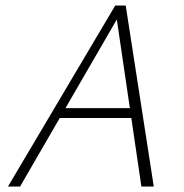

<svg xmlns="http://www.w3.org/2000/svg" viewBox="-20 -678 668 698"><path d="M494 0 401 -632H419L53 0H9L399 -658H437L539 0ZM173 -249 192 -285H469L480 -249Z"/></svg>

Font: Ysabeau Infant ExtraLight
Style: Italic
Weight: 250
Italic angle: -12°
Designer: Christian Thalmann (Catharsis Fonts)
Version: Version 2.001;gftools[0.9.30]; featfreeze: ss01,ss02,lnum